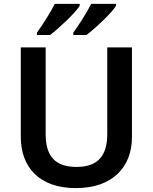

<svg xmlns="http://www.w3.org/2000/svg" viewBox="-20 -958 787 988"><path d="M577 -928V-938H449C427 -893 385 -828 357 -790V-778H425C473 -814 556 -893 577 -928ZM390 -928V-938H262C239 -893 198 -828 170 -790V-778H238C285 -814 369 -893 390 -928ZM659 -252V-714H532V-268C532 -158 485 -99 374 -99C268 -99 215 -150 215 -267V-714H87V-254C87 -95 185 10 370 10C565 10 659 -104 659 -252Z"/></svg>

Font: Noto Sans Sinhala SemiBold
Style: Regular
Weight: 600
Designer: Jelle Bosma - Monotype Design Team
Foundry: Monotype Imaging Inc.
Version: Version 2.006